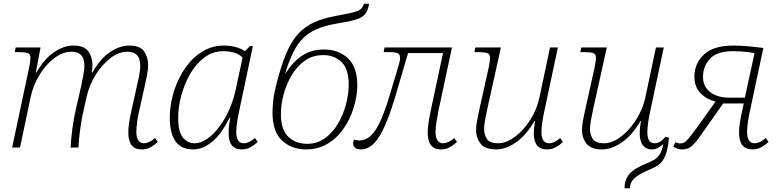

<svg xmlns="http://www.w3.org/2000/svg" viewBox="-20 -790 4177 1028"><path d="M738 10Q667 10 667 -80Q667 -105 671.5 -134.5Q676 -164 684 -199L712 -326Q720 -358 725.5 -387Q731 -416 731 -436Q731 -455 726 -472.5Q721 -490 706 -501.5Q691 -513 660 -513Q617 -513 573 -480Q529 -447 494 -392.5Q459 -338 444 -272L428 -201Q417 -155 409.5 -99.5Q402 -44 400 0H358Q360 -45 367.5 -100.5Q375 -156 386 -205L414 -326Q420 -355 426 -387Q432 -419 432 -436Q432 -455 427 -472.5Q422 -490 407 -501.5Q392 -513 361 -513Q317 -513 272 -479.5Q227 -446 192 -390Q157 -334 143 -265L87 0H45L137 -434Q140 -448 141.5 -460Q143 -472 143 -479Q143 -501 127.5 -506Q112 -511 78 -511H59L64 -536H197L172 -402H175Q218 -476 270 -511Q322 -546 372 -546Q431 -546 453 -515Q475 -484 475 -442Q475 -422 471 -402H475Q517 -476 569 -511Q621 -546 672 -546Q730 -546 751.5 -515Q773 -484 773 -442Q773 -417 767 -386.5Q761 -356 755 -330L726 -200Q719 -170 714.5 -138.5Q710 -107 710 -83Q710 -56 720 -39.5Q730 -23 751 -23Q778 -23 810 -51L825 -30Q805 -12 785 -1Q765 10 738 10Z M1014 10Q889 10 889 -161Q889 -211 901.5 -264.5Q914 -318 938 -368Q962 -418 997 -458Q1032 -498 1077.5 -522Q1123 -546 1177 -546Q1247 -546 1291 -516L1320 -544H1334L1262 -202Q1255 -171 1250 -139Q1245 -107 1245 -83Q1245 -23 1285 -23Q1313 -23 1345 -51L1360 -30Q1340 -12 1320 -1Q1300 10 1274 10Q1204 10 1204 -77Q1204 -93 1206 -113Q1208 -133 1213 -159H1209Q1163 -68 1113.5 -29Q1064 10 1014 10ZM1023 -23Q1056 -23 1089.5 -46.5Q1123 -70 1153.5 -110.5Q1184 -151 1207 -202.5Q1230 -254 1242 -311L1279 -482Q1258 -502 1230.5 -509Q1203 -516 1177 -516Q1119 -516 1074 -482Q1029 -448 998 -394Q967 -340 950.5 -278Q934 -216 934 -160Q934 -85 959 -54Q984 -23 1023 -23Z M1619 10Q1540 10 1489.5 -38Q1439 -86 1439 -187Q1439 -215 1443 -252Q1447 -289 1460 -340Q1484 -434 1510.5 -499Q1537 -564 1573 -605Q1609 -646 1660 -669.5Q1711 -693 1784 -706Q1855 -718 1888.5 -729Q1922 -740 1928 -770H1956Q1951 -734 1935 -714.5Q1919 -695 1884 -684.5Q1849 -674 1784 -664Q1719 -653 1674.5 -633.5Q1630 -614 1600 -582.5Q1570 -551 1548 -505.5Q1526 -460 1507 -397H1509Q1546 -457 1596 -491Q1646 -525 1716 -525Q1792 -525 1842.5 -478.5Q1893 -432 1893 -333Q1893 -293 1882.5 -246.5Q1872 -200 1850.5 -154.5Q1829 -109 1796.5 -72Q1764 -35 1719.5 -12.5Q1675 10 1619 10ZM1625 -20Q1680 -20 1722 -51.5Q1764 -83 1792 -132Q1820 -181 1833.5 -235.5Q1847 -290 1847 -337Q1847 -421 1808.5 -458Q1770 -495 1711 -495Q1654 -495 1612 -465Q1570 -435 1541.5 -387Q1513 -339 1498.5 -284Q1484 -229 1484 -179Q1484 -96 1523.5 -58Q1563 -20 1625 -20Z M1913 10Q1871 10 1871 -23Q1871 -31 1875 -43Q1888 -38 1905 -38Q1954 -38 1991.5 -95.5Q2029 -153 2067 -282L2115 -442Q2118 -454 2120 -463Q2122 -472 2122 -479Q2122 -500 2108 -505.5Q2094 -511 2070 -511H2034L2039 -536H2400L2328 -199Q2322 -169 2317 -138Q2312 -107 2312 -83Q2312 -55 2322 -39Q2332 -23 2353 -23Q2380 -23 2412 -51L2427 -30Q2407 -12 2387 -1Q2367 10 2340 10Q2270 10 2270 -80Q2270 -104 2274.5 -133.5Q2279 -163 2286 -197L2352 -506H2165L2097 -275Q2053 -126 2010 -58Q1967 10 1913 10Z M2638 10Q2577 10 2553 -21Q2529 -52 2529 -94Q2529 -118 2535 -148Q2541 -178 2547 -206L2597 -430Q2600 -445 2602 -458.5Q2604 -472 2604 -479Q2604 -501 2588.5 -506Q2573 -511 2539 -511H2520L2525 -536H2662L2590 -211Q2583 -179 2577.5 -150Q2572 -121 2572 -100Q2572 -70 2586.5 -46.5Q2601 -23 2650 -23Q2681 -23 2715 -43Q2749 -63 2780.5 -97.5Q2812 -132 2835.5 -177Q2859 -222 2869 -272L2925 -536H2967L2896 -202Q2889 -171 2884 -139Q2879 -107 2879 -83Q2879 -23 2920 -23Q2948 -23 2979 -51L2994 -30Q2975 -12 2955 -1Q2935 10 2908 10Q2838 10 2838 -77Q2838 -105 2845 -142H2842Q2797 -66 2743 -28Q2689 10 2638 10Z M3204 10Q3144 10 3120 -21Q3096 -52 3096 -94Q3096 -117 3102 -147.5Q3108 -178 3114 -206L3164 -430Q3167 -445 3169 -458.5Q3171 -472 3171 -479Q3171 -501 3155.5 -506Q3140 -511 3106 -511H3087L3092 -536H3229L3157 -211Q3150 -179 3144.5 -149.5Q3139 -120 3139 -100Q3139 -70 3153.5 -46.5Q3168 -23 3216 -23Q3248 -23 3282 -43Q3316 -63 3347 -97.5Q3378 -132 3402 -177Q3426 -222 3436 -272L3492 -536H3534L3463 -202Q3456 -171 3451 -139Q3446 -107 3446 -83Q3446 -23 3484 -23Q3516 -23 3542 -57L3562 -53Q3560 -32 3556.5 -10Q3553 12 3545 36Q3533 69 3514 86Q3495 103 3451 121Q3400 143 3376.5 164.5Q3353 186 3352 218H3324Q3324 171 3351 140.5Q3378 110 3444 84Q3481 69 3495.5 56Q3510 43 3519 24Q3523 15 3526 4.5Q3529 -6 3532 -19Q3518 -6 3502.5 2Q3487 10 3468 10Q3440 10 3422.5 -12Q3405 -34 3405 -77Q3405 -105 3412 -142H3409Q3365 -66 3310 -28Q3255 10 3204 10Z M3634 10Q3615 10 3602 4Q3589 -2 3585 -5L3596 -29Q3603 -26 3608.5 -24Q3614 -22 3621 -22Q3633 -22 3642.5 -26.5Q3652 -31 3667 -49Q3682 -67 3711 -106L3811 -246Q3763 -258 3730.5 -291.5Q3698 -325 3698 -380Q3698 -450 3749 -498Q3800 -546 3907 -546Q3945 -546 3988.5 -542Q4032 -538 4067 -533L3996 -199Q3989 -169 3984.5 -138Q3980 -107 3980 -83Q3980 -55 3990 -39Q4000 -23 4021 -23Q4048 -23 4080 -51L4095 -30Q4075 -12 4055 -1Q4035 10 4008 10Q3937 10 3937 -80Q3937 -104 3941.5 -133.5Q3946 -163 3954 -197L3962 -236H3852L3728 -60Q3697 -16 3677.5 -3Q3658 10 3634 10ZM3885 -267H3968L4020 -506Q3982 -512 3955.5 -514Q3929 -516 3905 -516Q3819 -516 3781.5 -475.5Q3744 -435 3744 -379Q3744 -326 3783 -296.5Q3822 -267 3885 -267Z"/></svg>

Font: Noto Serif ExtraLight
Style: Italic
Weight: 200
Italic angle: -12°
Designer: Monotype Design Team
Foundry: Monotype Imaging Inc.
Version: Version 2.014; ttfautohint (v1.8.4.7-5d5b)